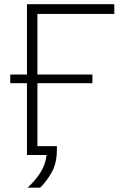

<svg xmlns="http://www.w3.org/2000/svg" viewBox="-20 -733 602 908"><path d="M110.5 154.5Q148 119.5 171.8 82Q195.5 44.5 200 0H107.5V-339.5H28.5V-380.5H107.5V-713H520.5V-667H157V-380.5H417V-339.5H157V-42H249V-25Q249 39.5 224 83Q199 126.5 170 154.5Z"/></svg>

Font: Heraclito ExtraLight
Style: Regular
Weight: 200
Designer: Kostas Bartsokas (font) & Cristiano Sobral (main changes)
Foundry: Kostas Bartsokas (font) & Cristiano Sobral (main changes)
Version: Version 1.00;July 8, 2020;FontCreator 13.0.0.2655 64-bit